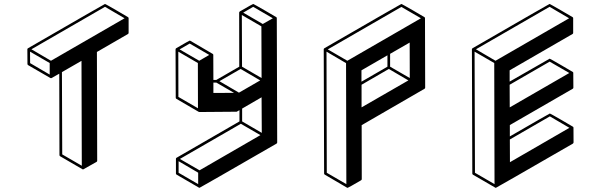

<svg xmlns="http://www.w3.org/2000/svg" viewBox="-20 -853 2970 949"><path d="M391.1 -15.6Q388.7 -15.6 388.2 -16.1Q387.7 -16.6 277.3 -80.6Q274.4 -82.5 273.9 -85.9L272.9 -488.8Q234.4 -466.8 233.9 -466.8Q233.4 -466.8 232.4 -466.8L229 -467.3L118.7 -531.2Q115.7 -533.2 115.7 -537.1L115.2 -609.9Q115.7 -613.3 118.7 -614.7Q497.1 -833.5 499 -833.5Q501 -833.5 556.9 -801Q612.8 -768.6 613 -768.1Q613.3 -767.6 614.3 -766.6Q615.2 -765.6 615.7 -764.2V-690.9Q615.7 -687 612.8 -685.1L459 -596.2L460.4 -58.6Q460.4 -54.7 457 -52.7Q392.6 -15.6 391.1 -15.6ZM225.6 -484.4V-541.5L128.4 -597.7L128.9 -541ZM231.9 -552.7 595.7 -762.7 499 -819.3 135.3 -609.4ZM384.3 -33.7 382.8 -552.2 286.1 -496.6 287.6 -89.8Z M966.3 75.2Q964.4 75.2 963.9 74.7L962.9 74.2L853 10.3Q849.6 8.3 849.6 4.9V-68.4Q849.6 -71.3 852.5 -73.2L1163.6 -252.9V-308.6L1149.9 -300.8Q1148.4 -300.3 965.3 -299.3Q962.9 -299.8 962.9 -300Q962.9 -300.3 962.4 -300.3H961.9L852.1 -364.3Q848.6 -366.2 848.6 -370.1L847.7 -609.4L848.1 -609.9Q848.1 -613.3 851.1 -614.7Q915.5 -652.3 917.5 -652.3L920.9 -651.4L1031.7 -586.4Q1032.2 -586.4 1032.2 -585.9L1033.2 -585V-584.5H1033.7V-583Q1034.2 -583 1034.2 -582.5L1034.7 -458H1049.3L1162.6 -523.4L1162.1 -791Q1162.6 -794.4 1165.5 -796.4Q1229.5 -833.5 1231.4 -833.5Q1233.4 -833.5 1290 -800.8L1345.7 -768.1Q1346.2 -768.1 1346.2 -767.6Q1346.7 -767.6 1346.7 -767.1L1347.7 -766.1L1348.1 -762.7L1350.1 -148.9Q1350.1 -145 1346.7 -143.1Q968.3 75.2 966.3 75.2ZM1278.8 -734.4 1328.6 -762.7 1231.4 -819.3 1182.1 -790.5ZM1272.9 -467.3 1272 -722.7 1175.3 -778.8 1176.3 -523.4ZM1161.1 -395 1266.1 -455.6 1169.4 -512.2 1064.5 -451.7ZM1034.7 -393.6 1136.7 -394 1049.3 -444.8H1034.7ZM958.5 -317.9 958 -541.5 861.3 -597.7 861.8 -374ZM964.8 -552.7 1014.2 -581.5 917.5 -637.7 867.7 -608.9ZM959.5 57.1V0.5L862.8 -56.2V1ZM966.3 -11.2 1267.1 -185.1 1170.4 -241.2 869.1 -67.4ZM1273.9 -196.3 1272.9 -372.1 1176.8 -316.4V-252.9Z M1698.7 75.2H1696.8L1695.8 74.7H1695.3L1585.4 10.3Q1582 8.3 1582 4.9L1580.1 -609.9Q1580.6 -612.8 1583.5 -614.7Q1961.9 -833.5 1963.9 -833.5Q1965.8 -833.5 2022.5 -800.8L2078.1 -768.1L2079.1 -767.1Q2079.1 -766.6 2079.6 -766.6L2080.6 -764.2L2081.5 -419.9Q2081.5 -416 2078.1 -414.1L1767.6 -234.4L1768.1 32.2Q1768.1 36.1 1764.6 38.1Q1701.2 75.2 1698.7 75.2ZM1691.9 57.1 1690.4 -541 1593.8 -597.7 1595.2 1ZM1696.8 -552.7 2060.5 -762.7 1963.9 -818.8 1600.1 -608.9ZM1766.6 -449.2 1895 -523.4V-579.6L1766.6 -505.4ZM1767.1 -322.3 1998.5 -455.6 1901.9 -512.2 1767.1 -434.1ZM2005.4 -467.3 2004.9 -642.6 1908.2 -586.9V-523.4Z M2431.2 75.2H2429.2L2317.4 10.3Q2314.5 8.3 2314.5 4.9L2312.5 -609.9Q2313 -613.3 2315.9 -614.7Q2694.3 -833.5 2696.3 -833.5Q2698.2 -833.5 2754.2 -801Q2810.1 -768.6 2810.5 -768.1L2811.5 -767.1V-766.6Q2812 -766.6 2812 -766.4Q2812 -766.1 2812.5 -765.6L2813 -763.7V-690.4Q2813 -687 2810.1 -685.1L2499 -505.4V-449.7Q2695.3 -563 2696.8 -563Q2698.7 -563 2754.9 -530.3Q2811 -497.6 2811.5 -497.1Q2812 -497.1 2812 -496.6V-496.1H2812.5V-495.6H2813L2813.5 -492.7Q2814 -492.7 2814 -419.9Q2814 -416 2810.5 -414.1L2500 -234.9V-178.7Q2695.8 -292 2697.8 -292Q2699.7 -292 2756.3 -259.3L2812 -226.6L2813 -225.6V-225.1H2813.5L2814 -224.1L2814.5 -222.2L2814.9 -148.9Q2814.5 -145.5 2811.5 -143.1Q2433.1 75.2 2431.2 75.2ZM2500.5 -51.3 2794.4 -221.2 2697.8 -277.8 2500 -163.6ZM2499.5 -322.3 2793.9 -492.2 2696.8 -548.3 2499 -434.1ZM2424.3 57.1 2422.9 -541.5 2325.7 -597.7 2327.6 1ZM2429.2 -552.7 2793 -762.7 2696.3 -819.3 2332.5 -609.4Z"/></svg>

Font: 3D Isometric
Style: Bold
Weight: 700
Designer: GGBotNet
Foundry: GGBotNet
Version: 1.14